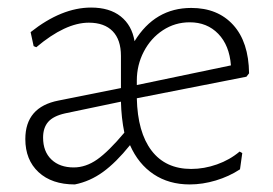

<svg xmlns="http://www.w3.org/2000/svg" viewBox="-20 -482 723 508"><path d="M632 -279 342 -222Q344 -132 381 -83.5Q418 -35 486 -35Q520 -35 554 -47Q588 -59 614 -81L621 -77L615 -34Q586 -15 551 -4.5Q516 6 482 6Q427 6 386.5 -21Q346 -48 324 -98Q287 -52 252.5 -27Q218 -2 178 6Q117 6 82 -26.5Q47 -59 47 -114Q47 -199 135 -216L300 -249V-334Q300 -377 278 -399.5Q256 -422 215 -422Q153 -422 76 -357L69 -360L61 -397Q143 -462 221 -462Q270 -462 299.5 -438.5Q329 -415 336 -373Q390 -461 486 -461Q556 -461 597 -416Q638 -371 639 -288ZM342 -269V-257L591 -309Q587 -362 557.5 -392.5Q528 -423 482 -423Q443 -423 411 -402Q379 -381 360.5 -345.5Q342 -310 342 -269ZM309 -131Q301 -170 300 -213L152 -182Q121 -175 107.5 -159.5Q94 -144 94 -118Q94 -81 116 -60Q138 -39 175 -39Q207 -39 237 -60Q267 -81 309 -131Z"/></svg>

Font: Luna Sans Light
Style: Regular
Weight: 300
Designer: Juan Pablo del Peral
Foundry: Huerta Tipografica
Version: Version 2.001; ttfautohint (v1.5)